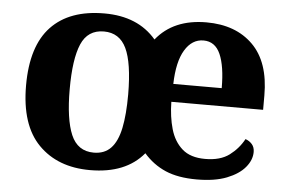

<svg xmlns="http://www.w3.org/2000/svg" viewBox="-44 -610 1024 682"><g transform="rotate(5 468.0 -269.5)"><path d="M299.2 10Q183.6 10 115.3 -59.6Q46.9 -129.2 46.9 -270.2Q46.9 -410.7 112.5 -479.8Q178.1 -548.9 302.2 -548.9Q362.2 -548.9 408.2 -529.8Q454.2 -510.8 487.1 -472.2Q548.7 -548.9 666.1 -548.9Q770.7 -548.9 832 -488Q893.3 -427.2 893.3 -308.2V-256.9H566.1Q566.9 -203.4 579.4 -160.1Q591.9 -116.8 621.3 -91Q650.6 -65.2 702.9 -65.2Q757.2 -65.2 789.4 -89.3Q821.5 -113.4 840.1 -147.9Q854.1 -143.2 863.5 -132.5Q873 -121.7 873 -104.7Q873 -76 851.1 -49.8Q829.2 -23.6 786.5 -6.8Q743.7 10 679.6 10Q612.6 10 567.9 -9.4Q523.1 -28.8 490.1 -66.8Q426.3 10 299.2 10ZM307 -53Q345.4 -53 368.2 -77.1Q391 -101.1 401.1 -149.3Q411.1 -197.5 411.1 -270Q410.7 -382 386.2 -433.5Q361.7 -484.9 306 -484.9Q248.4 -484.9 225.4 -431.2Q202.5 -377.5 202.5 -270.2Q202.5 -163.4 225.9 -108.2Q249.4 -53 307 -53ZM740.1 -320.8Q740.1 -399.1 721.4 -441.5Q702.7 -483.9 661.2 -483.9Q620.2 -483.9 594.9 -442.1Q569.6 -400.4 567.5 -320.8Z"/></g></svg>

Font: Noto Serif Telugu
Style: Regular
Weight: 400
Designer: Jelle Bosma - Monotype Design Team
Foundry: Monotype Imaging Inc.
Version: Version 2.003